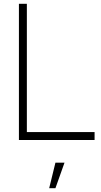

<svg xmlns="http://www.w3.org/2000/svg" viewBox="-20 -740 535 1015"><path d="M80 -720H122V-42H480V0H80ZM240 255H273L321 120H273Z"/></svg>

Font: Tap Sans
Style: Regular
Weight: 400
Designer: Tap Payments
Foundry: Tap Payments
Version: Version 1.001;Glyphs 3.1.2 (3151)